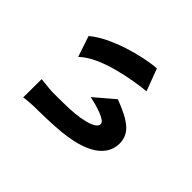

<svg xmlns="http://www.w3.org/2000/svg" viewBox="-108 -875 1216 1216"><g transform="rotate(-45 500.0 -267.5)"><path d="M332 -586Q331 -577 328.5 -554.5Q326 -532 324 -509.5Q322 -487 322 -478Q322 -463 322 -438Q322 -413 322.5 -385Q323 -357 324 -330Q325 -303 327 -283Q332 -234 341.5 -197Q351 -160 364.5 -140Q378 -120 394 -120Q408 -120 420 -137.5Q432 -155 442 -182Q452 -209 459.5 -237Q467 -265 471 -286L583 -155Q543 -46 500 3Q457 52 392 52Q360 52 327.5 38Q295 24 266 -10.5Q237 -45 216 -105Q195 -165 185 -256Q182 -285 180 -320.5Q178 -356 177 -391Q176 -426 175.5 -454.5Q175 -483 175 -498Q175 -510 173.5 -528.5Q172 -547 170.5 -564Q169 -581 167 -587ZM735 -569Q769 -529 797.5 -471Q826 -413 847 -348.5Q868 -284 880.5 -223.5Q893 -163 896 -118L747 -62Q743 -107 732.5 -168.5Q722 -230 704.5 -296.5Q687 -363 660 -422.5Q633 -482 595 -522Z"/></g></svg>

Font: Noto Sans SC Thin Black
Style: Regular
Weight: 900
Version: Version 2.004-H2;hotconv 1.0.118;makeotfexe 2.5.65603